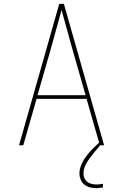

<svg xmlns="http://www.w3.org/2000/svg" viewBox="-20 -755 640 998"><path d="M79 0 288 -735H312L521 0H499L430 -241H170L101 0ZM425 -260 359 -490Q344 -543 329.5 -596Q315 -649 300 -703Q285 -649 270.5 -596Q256 -543 241 -490L175 -260ZM481 223Q464 223 448 219Q432 215 419 205Q406 195 399.5 179Q393 163 393 147Q393 122 404 98Q415 74 430.5 54Q446 34 464 16Q482 -2 501 -19V0Q487 16 473 33Q459 50 446 67.5Q433 85 423.5 105Q414 125 414 147Q414 160 419 171.5Q424 183 434 190.5Q444 198 456.5 201Q469 204 482 204Q490 204 498.5 203Q507 202 515 200V219Q507 221 498 222Q489 223 481 223Z"/></svg>

Font: Iosevka Aile Thin
Style: Regular
Weight: 100
Designer: Belleve Invis
Foundry: Belleve Invis
Version: Version 31.1.0; ttfautohint (v1.8.4)